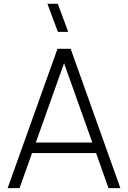

<svg xmlns="http://www.w3.org/2000/svg" viewBox="-20 -972 662 992"><path d="M332.5 -807.5 278.5 -952.5H225L279 -807.5ZM19.5 0H81L145.5 -181H476.5L540.5 0H602L345 -720H277ZM311 -645.5 457 -235.5H165Z"/></svg>

Font: Vela Sans Light
Style: Regular
Weight: 300
Designer: Principal design: Mikhail Sharanda - project Manrope.
Design modification: Ravid Balaliev
Foundry: Mikhail Sharanda
Version: Version 1.001